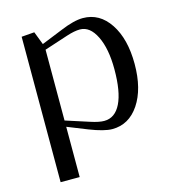

<svg xmlns="http://www.w3.org/2000/svg" viewBox="-98 -558 730 807"><g transform="rotate(-15 266.5 -154.0)"><path d="M66.9 -465.8 123 -470.2 145 -413.1 236.8 -450.2Q296.4 -475.1 335 -475.1Q407.7 -475.1 451.9 -408.4Q496.1 -341.8 496.1 -232.9Q496.1 -124 451.9 -58.1Q407.7 7.8 335 7.8Q300.3 7.8 236.8 -17.1L149.9 -51.8V167H66.9ZM149.9 -387.2V-79.1L252.9 -45.9Q288.6 -34.2 311 -34.2Q358.4 -34.2 383.3 -85Q408.2 -135.7 408.2 -232.9Q408.2 -322.8 381.3 -377.4Q354.5 -432.1 311 -432.1Q287.1 -432.1 252.9 -420.9Z"/></g></svg>

Font: Resagokr
Style: Regular
Weight: 500
Designer: gluk
Foundry: gluk
Version: Version 0.95